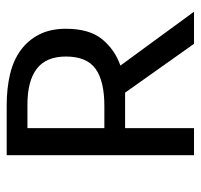

<svg xmlns="http://www.w3.org/2000/svg" viewBox="-33 -567 600 574"><g transform="rotate(-90 267.0 -280.0)"><path d="M423 0 277 -206H171V0H90V-560H239Q290 -560 332 -550Q374 -540 404 -518Q434 -496 451 -462.5Q468 -429 468 -383Q468 -313 437 -275Q406 -237 358 -220L519 0ZM171 -498V-268H237Q312 -268 348.5 -294.5Q385 -321 385 -383Q385 -442 348.5 -470Q312 -498 241 -498Z"/></g></svg>

Font: Carrois Gothic SC
Style: Regular
Weight: 400
Designer: Ralph du Carrois
Foundry: Ralph du Carrois
Version: Version 1.002